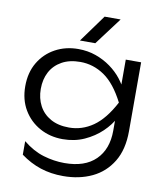

<svg xmlns="http://www.w3.org/2000/svg" viewBox="-102 -873 965 1133"><g transform="rotate(10 381.0 -306.5)"><path d="M599 -137V-238L603 -253V-346L599 -366V-563H691V-150Q691 -40 646.5 33Q602 106 526 142Q450 178 353 178Q280 178 217.5 157.5Q155 137 98 95V14Q158 63 221.5 82Q285 101 348 101Q470 101 534.5 37.5Q599 -26 599 -137ZM313 -36Q237 -36 175.5 -70Q114 -104 78 -164.5Q42 -225 42 -306Q42 -388 78 -448.5Q114 -509 175.5 -542.5Q237 -576 313 -576Q370 -576 419 -558.5Q468 -541 508 -512Q548 -483 576 -447Q604 -411 619.5 -374.5Q635 -338 635 -306Q635 -265 611.5 -218.5Q588 -172 544.5 -130.5Q501 -89 442.5 -62.5Q384 -36 313 -36ZM338 -110Q416 -110 482 -156Q548 -202 603 -306Q549 -412 482.5 -457.5Q416 -503 338 -503Q273 -503 227.5 -477.5Q182 -452 158.5 -408Q135 -364 135 -306Q135 -250 158.5 -205.5Q182 -161 227.5 -135.5Q273 -110 338 -110ZM432 -791H528L405 -627H313Z"/></g></svg>

Font: Unbounded Light
Style: Regular
Weight: 300
Designer: Luke Prowse, Jean-Baptiste Morizot, Fátima Lázaro, Florian Runge
Foundry: NaN
Version: Version 1.700